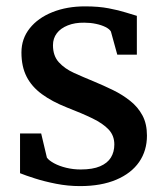

<svg xmlns="http://www.w3.org/2000/svg" viewBox="-20 -588 534 618"><path d="M237.5 11Q198.5 11 160.5 3.5Q122.5 -4 92 -13.8Q61.5 -23.5 44.5 -30.5V-158.5H112.5L131 -80.5Q137.5 -71.5 154 -62.5Q170.5 -53.5 193 -48Q215.5 -42.5 239.5 -42.5Q278.5 -42.5 302.2 -52.8Q326 -63 337 -81Q348 -99 348 -123Q348 -151.5 329.8 -171Q311.5 -190.5 277.5 -207Q243.5 -223.5 195.5 -242Q147.5 -261 114.8 -285Q82 -309 65.5 -341.5Q49 -374 49 -419Q49 -463.5 75.8 -497Q102.5 -530.5 149 -549Q195.5 -567.5 253.5 -567.5Q297.5 -567.5 330 -561.2Q362.5 -555 385 -547.8Q407.5 -540.5 420.5 -537V-412H357.5L337 -486.5Q332.5 -494.5 319.5 -501Q306.5 -507.5 288.8 -511.2Q271 -515 251.5 -515Q221 -515.5 198 -506.2Q175 -497 162.8 -480.8Q150.5 -464.5 150.5 -442.5Q150.5 -408.5 169.2 -387.8Q188 -367 217.8 -353.5Q247.5 -340 280.5 -326.5Q313 -313 343.8 -298Q374.5 -283 399.2 -263.2Q424 -243.5 438.5 -216.5Q453 -189.5 453 -151.5Q453 -103 427.8 -66.5Q402.5 -30 354 -9.5Q305.5 11 237.5 11Z"/></svg>

Font: Merriweather Light 18pt Medium
Style: Regular
Weight: 500
Version: Version 2.100